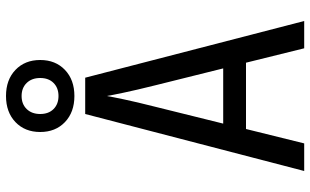

<svg xmlns="http://www.w3.org/2000/svg" viewBox="-217 -817 1034 640"><g transform="rotate(-90 300.0 -497.0)"><path d="M50 0 240 -730H361L550 0H459L411 -194H190L142 0ZM208 -270H392L336 -495Q320 -559 311 -602Q302 -645 300 -658Q298 -645 289 -602Q280 -559 264 -496ZM300 -766Q246 -766 213 -797.5Q180 -829 180 -880Q180 -931 213 -962.5Q246 -994 300 -994Q354 -994 387 -962.5Q420 -931 420 -880Q420 -829 387 -797.5Q354 -766 300 -766ZM300 -819Q327 -819 343.5 -835.5Q360 -852 360 -880Q360 -908 343.5 -925Q327 -942 300 -942Q273 -942 256.5 -925Q240 -908 240 -880Q240 -852 256.5 -835.5Q273 -819 300 -819Z"/></g></svg>

Font: Liga JetBrainsMono Nerd Font
Style: Regular
Weight: 400
Designer: Philipp Nurullin, Konstantin Bulenkov
Foundry: JetBrains
Version: Version 2.225; ttfautohint (v1.8.3)